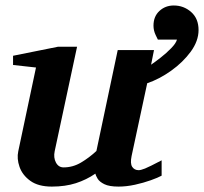

<svg xmlns="http://www.w3.org/2000/svg" viewBox="-20 -671 747 703"><path d="M707 -561Q707 -521 678.5 -481.9Q649.9 -442.9 606.7 -412.1Q563.5 -381.3 519 -366.2L461.9 -100.1Q456.1 -72.3 464.1 -60.1Q472.2 -47.9 487.8 -47.9Q495.6 -47.9 511 -54Q526.4 -60.1 571.8 -84V-27.8Q558.6 -20.5 532 -11Q505.4 -1.5 474.1 5.4Q442.9 12.2 414.1 12.2Q379.9 12.2 362.1 3.4Q344.2 -5.4 337.4 -16.8Q330.6 -28.3 329.1 -35.2Q296.4 -12.7 257.6 -0.2Q218.8 12.2 169.9 12.2Q120.1 12.2 91.1 -8.8Q62 -29.8 51.5 -60.1Q41 -90.3 46.9 -117.2L111.8 -423.8L27.8 -433.1V-466.8L192.9 -500H262.2L180.2 -117.2Q175.3 -93.8 184.8 -75.9Q194.3 -58.1 212.9 -58.1Q246.6 -58.1 276.4 -75.7Q306.2 -93.3 333 -118.2L411.1 -487.8H543.9L533.2 -434.1Q547.4 -443.8 568.4 -460.2Q589.4 -476.6 606.9 -494.6Q624.5 -512.7 627.9 -525.9H558.1Q558.1 -525.9 550 -542.5Q542 -559.1 542 -577.1Q542 -610.8 563.7 -630.9Q585.4 -650.9 616.2 -650.9Q652.8 -650.9 679.9 -627Q707 -603 707 -561Z"/></svg>

Font: Charis
Style: Bold Italic
Weight: 700
Italic angle: -11°
Designer: Walt Agee, Miriam Martin, Annie Olsen, Victor Gaultney, Lorna Priest, Alan Ward, Bob Hallissy, Martin Hosken, Sharon Cor
Foundry: SIL Global
Version: Version 7.000